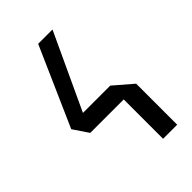

<svg xmlns="http://www.w3.org/2000/svg" viewBox="-208 -767 848 848"><g transform="rotate(-45 216.0 -343.5)"><path d="M82.4 -245.9 105.7 -331.1H291.5V-245.9ZM82.4 -245.9 34.6 -316.8 198 -686.7H287V-685.7ZM291.5 0V-331.1H292.5L379.5 -256.2V0Z"/></g></svg>

Font: Foldit Thin
Style: Regular
Weight: 100
Designer: Sophia Tai
Foundry: Sophia Tai
Version: Version 1.003